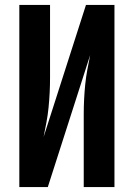

<svg xmlns="http://www.w3.org/2000/svg" viewBox="-20 -755 540 775"><path d="M58 0V-735H182V-441Q182 -411 180.5 -381Q179 -351 176 -321Q173 -291 167.5 -261.5Q162 -232 156 -202L327 -735H442V0H318V-294Q318 -324 319.5 -354Q321 -384 324 -414Q327 -444 332.5 -473.5Q338 -503 344 -533L173 0Z"/></svg>

Font: Iosevka SS04 Extrabold
Style: Regular
Weight: 800
Monospace: yes
Designer: Belleve Invis
Foundry: Belleve Invis
Version: Version 19.0.0; ttfautohint (v1.8.4)